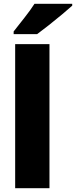

<svg xmlns="http://www.w3.org/2000/svg" viewBox="-20 -993 401 1013"><path d="M241 0H60V-760H241ZM361 -963Q341 -945 307.5 -917Q274 -889 238 -860.5Q202 -832 176 -813H52V-827Q77 -859 109 -899.5Q141 -940 162 -973H361Z"/></svg>

Font: Noto Sans Lao Looped SemiCondensed Black
Style: Regular
Weight: 900
Width: 4
Designer: Mark Frömberg, Ben Mitchell
Foundry: The Fontpad Ltd
Version: Version 1.002; ttfautohint (v1.8.4.7-5d5b)